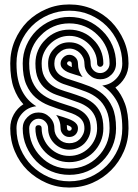

<svg xmlns="http://www.w3.org/2000/svg" viewBox="-20 -714 621 862"><path d="M557 -429Q557 -394 540.5 -366Q524 -338 498 -321Q525 -292 541 -248.5Q557 -205 557 -138Q557 -83 536 -34.5Q515 14 479 50Q443 86 395 107Q347 128 291 128Q236 128 188 107Q140 86 103 50Q67 14 46.5 -34.5Q26 -83 26 -138Q26 -172 42 -200.5Q58 -229 85 -246Q58 -275 42 -318.5Q26 -362 26 -429Q26 -484 46.5 -532Q67 -580 103 -617Q140 -653 188 -673.5Q236 -694 291 -694Q347 -694 395 -673.5Q443 -653 479 -617Q515 -580 536 -532Q557 -484 557 -429ZM303 -413Q302 -418 302 -429Q302 -433 299 -436Q296 -439 291 -439Q287 -439 284 -436Q281 -433 281 -429Q281 -421 303 -413ZM302 -138Q302 -146 280 -153Q280 -149 280.5 -145.5Q281 -142 281 -138Q281 -133 284 -130Q287 -127 291 -127Q296 -127 299 -130Q302 -133 302 -138ZM529 -429Q529 -478 510 -521.5Q491 -565 459 -597Q427 -629 384 -647.5Q341 -666 291 -666Q242 -666 198.5 -647.5Q155 -629 123 -597Q91 -565 72.5 -521.5Q54 -478 54 -429Q54 -389 60.5 -359Q67 -329 79 -306Q91 -283 107 -266Q123 -249 143 -237Q105 -233 79.5 -205Q54 -177 54 -138Q54 -88 72.5 -45Q91 -2 123 30Q155 62 198.5 81Q242 100 291 100Q341 100 384 81Q427 62 459 30Q491 -2 510 -45Q529 -88 529 -138Q529 -217 504 -261Q479 -305 439 -330Q477 -334 503 -362Q529 -390 529 -429ZM351 -368Q343 -371 335.5 -373.5Q328 -376 320 -378Q307 -382 295 -386Q283 -390 273.5 -396Q264 -402 258 -410Q252 -418 252 -429Q252 -444 264 -456Q276 -468 291 -468Q307 -468 319 -456Q330 -445 330 -429Q330 -395 351 -368ZM262 -189Q275 -185 287 -180.5Q299 -176 308.5 -170.5Q318 -165 324 -157Q330 -149 330 -138Q330 -121 319 -110Q308 -99 291 -99Q275 -99 264 -110Q252 -122 252 -138Q252 -173 232 -198ZM501 -429Q501 -399 480 -378.5Q459 -358 430 -358Q401 -358 380 -378.5Q359 -399 359 -429Q359 -443 353.5 -455Q348 -467 339 -476Q330 -485 317.5 -490.5Q305 -496 291 -496Q264 -496 244 -476Q224 -458 224 -429Q224 -410 231.5 -397Q239 -384 251.5 -375.5Q264 -367 279.5 -361.5Q295 -356 312 -351Q347 -340 381 -327Q415 -314 441.5 -291.5Q468 -269 484.5 -232.5Q501 -196 501 -138Q501 -94 484.5 -56.5Q468 -19 439 10Q410 39 372.5 55Q335 71 291 71Q248 71 210 55Q172 39 143 10Q115 -19 98.5 -56.5Q82 -94 82 -138Q82 -167 103 -188Q124 -209 153 -209Q182 -209 203 -188Q224 -167 224 -138Q224 -110 244 -90Q263 -71 291 -71Q320 -71 339 -90Q348 -100 353.5 -112Q359 -124 359 -138Q359 -157 351.5 -169.5Q344 -182 331.5 -190.5Q319 -199 303 -205Q287 -211 271 -216Q235 -227 201 -240Q167 -253 140.5 -275.5Q114 -298 98 -334.5Q82 -371 82 -429Q82 -472 98.5 -510Q115 -548 143 -576Q172 -605 210 -621.5Q248 -638 291 -638Q335 -638 372.5 -621.5Q410 -605 439 -576Q468 -548 484.5 -510Q501 -472 501 -429ZM472 -429Q472 -467 458 -499.5Q444 -532 419 -556Q395 -581 362 -595Q329 -609 291 -609Q253 -609 220.5 -595Q188 -581 164 -556Q139 -532 125 -499.5Q111 -467 111 -429Q111 -379 125.5 -347Q140 -315 163.5 -295.5Q187 -276 217 -264.5Q247 -253 279 -243Q299 -237 318.5 -229.5Q338 -222 353 -210.5Q368 -199 377.5 -182Q387 -165 387 -138Q387 -118 379.5 -101Q372 -84 359 -70Q346 -57 328.5 -49.5Q311 -42 291 -42Q271 -42 254 -49.5Q237 -57 224 -70Q196 -98 196 -138Q196 -155 183.5 -168Q171 -181 153 -181Q136 -181 123.5 -168Q111 -155 111 -138Q111 -100 125 -67.5Q139 -35 164 -10Q188 15 220.5 29Q253 43 291 43Q329 43 362 29Q395 15 419 -10Q444 -35 458 -67.5Q472 -100 472 -138Q472 -188 457.5 -220Q443 -252 419.5 -271.5Q396 -291 365.5 -302.5Q335 -314 304 -324Q284 -330 264.5 -337Q245 -344 230 -355.5Q215 -367 205.5 -384.5Q196 -402 196 -429Q196 -470 224 -496Q250 -524 291 -524Q333 -524 359 -496Q372 -483 379.5 -466Q387 -449 387 -429Q387 -411 399.5 -398.5Q412 -386 430 -386Q447 -386 459.5 -398.5Q472 -411 472 -429ZM444 -429Q444 -423 440 -418.5Q436 -414 430 -414Q424 -414 420 -418.5Q416 -423 416 -429Q416 -455 406 -477Q396 -499 379 -516Q362 -533 339.5 -543Q317 -553 291 -553Q265 -553 243 -543Q221 -533 204 -516Q187 -499 177 -477Q167 -455 167 -429Q167 -394 178 -372Q189 -350 207 -335.5Q225 -321 248.5 -312.5Q272 -304 296 -297Q324 -288 350.5 -278Q377 -268 398 -251Q419 -234 431.5 -207Q444 -180 444 -138Q444 -106 432 -78.5Q420 -51 399 -30Q379 -10 351 2Q323 14 291 14Q259 14 231.5 2Q204 -10 184 -30Q163 -51 151 -78.5Q139 -106 139 -138Q139 -152 153 -152Q167 -152 167 -138Q167 -112 177 -89.5Q187 -67 204 -50Q221 -33 243 -23.5Q265 -14 291 -14Q317 -14 339.5 -23.5Q362 -33 379 -50Q396 -67 406 -89.5Q416 -112 416 -138Q416 -172 405 -194.5Q394 -217 375.5 -231Q357 -245 334 -253.5Q311 -262 287 -270Q259 -279 232.5 -288.5Q206 -298 185 -315Q164 -332 151.5 -359Q139 -386 139 -429Q139 -461 151 -488.5Q163 -516 184 -536Q204 -557 231.5 -569Q259 -581 291 -581Q323 -581 351 -569Q379 -557 399 -536Q420 -516 432 -488.5Q444 -461 444 -429Z"/></svg>

Font: Zschusch
Style: Regular
Weight: 400
Designer: Peter Wiegel
Foundry: Peter Wiegel